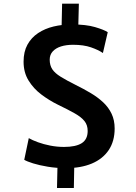

<svg xmlns="http://www.w3.org/2000/svg" viewBox="-20 -880 718 1014"><path d="M305 -723.5 308 -860.5H396.5L393 -723.5ZM281 113 284 -22.5H372.5L370 113ZM328 8Q278 8 232.8 0.5Q187.5 -7 154.8 -17.2Q122 -27.5 108 -36L132 -150.5Q151 -139.5 180.5 -128.8Q210 -118 245.8 -111Q281.5 -104 318 -104Q380.5 -104 411.8 -124Q443 -144 443 -188.5Q443 -219.5 426.2 -240.5Q409.5 -261.5 374.8 -281.2Q340 -301 286 -327Q240 -349.5 198.5 -380.8Q157 -412 130.8 -454.8Q104.5 -497.5 104.5 -554Q104.5 -607 125 -644.2Q145.5 -681.5 181.2 -705.2Q217 -729 262.8 -740Q308.5 -751 360 -751Q434 -751 481.8 -737Q529.5 -723 549 -710L523.5 -600Q499.5 -616.5 460.5 -630Q421.5 -643.5 366 -643.5Q330 -643.5 302.2 -634.8Q274.5 -626 258.5 -608.5Q242.5 -591 242.5 -565Q242.5 -535 256.2 -514.2Q270 -493.5 300.8 -474.5Q331.5 -455.5 380.5 -431Q422 -410.5 459 -388.5Q496 -366.5 524.5 -340Q553 -313.5 569.2 -279.5Q585.5 -245.5 585.5 -201.5Q585.5 -134 554 -87.2Q522.5 -40.5 464.8 -16.2Q407 8 328 8Z"/></svg>

Font: Merriweather Sans SemiBold
Style: Regular
Weight: 600
Designer: Eben Sorkin
Foundry: Eben Sorkin
Version: Version 2.001